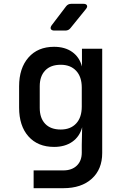

<svg xmlns="http://www.w3.org/2000/svg" viewBox="-20 -805 640 1005"><path d="M156 180V87H311Q356 87 382 62Q408 37 408 -6V-47L410 -139Q397 -90 358.5 -63Q320 -36 263 -36Q178 -36 129 -91Q80 -146 80 -242V-353Q80 -448 129 -504Q178 -560 263 -560Q320 -560 358 -533Q396 -506 409 -457V-550H515V-4Q515 81 460.5 130.5Q406 180 312 180ZM298 -127Q349 -127 378.5 -158.5Q408 -190 408 -247V-347Q408 -403 378.5 -434.5Q349 -466 298 -466Q245 -466 216.5 -436Q188 -406 188 -354V-240Q188 -187 216.5 -157Q245 -127 298 -127ZM265 -645Q251 -645 246.5 -652.5Q242 -660 250 -672L326 -772Q336 -785 353 -785H417Q431 -785 435 -777Q439 -769 430 -758L349 -658Q339 -645 322 -645Z"/></svg>

Font: Pitagon Sans Mono SemiBold
Style: Regular
Weight: 600
Monospace: yes
Designer: Travis Tran
Foundry: Pitagon
Version: Version 1.001; ttfautohint (v1.8.4.7-5d5b);gftools[0.9.26]